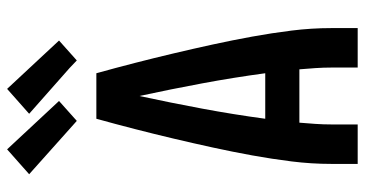

<svg xmlns="http://www.w3.org/2000/svg" viewBox="-263 -763 1026 540"><g transform="rotate(-90 250.0 -493.0)"><path d="M59 0V-74Q59 -130 66 -186Q73 -242 83 -297Q93 -352 105 -407Q117 -462 130 -517Q143 -572 157 -626.5Q171 -681 186 -735H314Q329 -681 343 -626.5Q357 -572 370 -517Q383 -462 395 -407Q407 -352 417 -297Q427 -242 434 -186Q441 -130 441 -74V0H330V-74Q330 -96 328.5 -118.5Q327 -141 325 -164H175Q173 -141 171.5 -118.5Q170 -96 170 -74V0ZM186 -260H314Q302 -349 285.5 -437.5Q269 -526 250 -614Q231 -526 214.5 -437.5Q198 -349 186 -260ZM350 -790 329 -810 200 -924 270 -986 406 -840ZM180 -790 30 -924 100 -986 236 -840Z"/></g></svg>

Font: Zed Mono
Style: Bold
Weight: 700
Monospace: yes
Designer: Belleve Invis
Foundry: Belleve Invis
Version: Version 1.0.0; ttfautohint (v1.8.4)